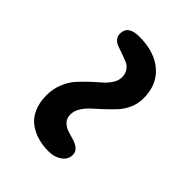

<svg xmlns="http://www.w3.org/2000/svg" viewBox="-23 -620 747 747"><g transform="rotate(-45 350.0 -247.0)"><path d="M474.1 -108.9Q444.8 -108.9 418.7 -120.6Q392.6 -132.3 374 -149.7Q355.5 -167 336.2 -187.5Q316.9 -208 301.8 -225.3Q286.6 -242.7 267.3 -254.4Q248 -266.1 229 -266.1Q208 -266.1 195.3 -253.9Q182.6 -241.7 177 -224.4Q171.4 -207 166.5 -189.7Q161.6 -172.4 151.4 -160.2Q141.1 -147.9 124 -147.9Q98.6 -147.9 82.8 -170.4Q66.9 -192.9 66.9 -224.1Q66.9 -256.8 75 -284.7Q83 -312.5 99.9 -335.4Q116.7 -358.4 146.5 -371.6Q176.3 -384.8 215.8 -384.8Q250 -384.8 279.8 -373Q309.6 -361.3 329.6 -343.8Q349.6 -326.2 369.1 -305.4Q388.7 -284.7 403.6 -267.1Q418.5 -249.5 436.8 -237.8Q455.1 -226.1 473.1 -226.1Q492.7 -226.1 506.1 -235.4Q519.5 -244.6 525.4 -258.8Q531.2 -272.9 537.1 -289.1Q543 -305.2 547.6 -319.3Q552.2 -333.5 562.5 -342.8Q572.8 -352.1 587.9 -352.1Q632.8 -352.1 632.8 -290Q632.8 -206.5 590.8 -157.7Q548.8 -108.9 474.1 -108.9Z"/></g></svg>

Font: Shantell Sans Irregular Bouncy
Style: Regular
Weight: 500
Designer: Stephen Nixon, Anya Danilova, Shantell Martin
Foundry: Arrow Type
Version: Version 1.006;[9816181b4]